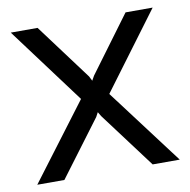

<svg xmlns="http://www.w3.org/2000/svg" viewBox="-65 -586 642 649"><g transform="rotate(-10 256.5 -261.0)"><path d="M105 -522 248 -330 256 -314 265 -330 407 -522H500L305 -260L501 0H408L265 -191L256 -206L248 -191L105 0H12L208 -260L13 -522Z"/></g></svg>

Font: IngvarSans
Style: Regular
Weight: 500
Version: Version 3.000